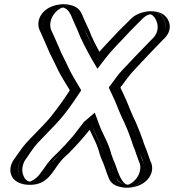

<svg xmlns="http://www.w3.org/2000/svg" viewBox="-20 -793 825 910"><path d="M688 -740C664 -738 645 -729 627 -712L616 -702C591 -676 567 -654 542 -626C511 -593 475 -558 447 -521C424 -563 397 -611 381 -655C370 -681 360 -701 350 -726L345 -736C336 -755 320 -766 298 -771C228 -786 159 -705 189 -643L195 -633C198 -626 200 -620 203 -615C215 -592 225 -564 235 -539C248 -515 264 -480 278 -453C293 -425 314 -390 329 -364C306 -329 280 -293 256 -262C226 -222 191 -188 158 -153C135 -130 113 -108 95 -79C86 -68 80 -60 72 -48C35 -1 48 53 82 73C125 98 176 71 200 38L207 30L216 16L237 -14C252 -33 267 -47 285 -64C329 -108 371 -158 410 -209C410 -210 410 -210 411 -211C430 -155 460 -114 473 -58C478 -41 483 -32 489 -17L495 -1C496 3 497 6 499 9C509 47 523 87 566 95C635 108 706 28 673 -33C666 -50 661 -67 655 -84L648 -99C645 -106 644 -112 642 -117L636 -133C625 -162 616 -191 603 -219C587 -249 573 -287 559 -321C550 -342 541 -358 532 -378C533 -380 534 -381 535 -382C549 -401 576 -439 594 -457C637 -503 681 -549 724 -593L733 -603C793 -657 760 -746 688 -740ZM734 -708C756 -684 756 -642 724 -613L714 -602C671 -558 626 -512 583 -466C564 -447 539 -409 526 -392C518 -385 519 -384 515 -376C525 -354 536 -335 545 -313C559 -279 573 -242 589 -211C602 -183 612 -155 622 -126L627 -110C629 -105 631 -100 634 -92L640 -77C646 -61 653 -41 659 -25C687 28 625 92 571 81C550 77 537 66 530 47C524 32 516 9 510 -8L503 -24C497 -39 493 -49 488 -64C473 -125 444 -164 426 -218L419 -236L402 -222C399 -219 396 -214 396 -214C381 -195 363 -171 348 -152C323 -124 300 -98 276 -74C257 -56 242 -42 226 -22C218 -12 211 -1 204 9L195 23L189 30C169 58 126 80 91 60C63 44 53 -1 84 -40C93 -51 98 -60 107 -72C124 -99 145 -120 168 -144C201 -179 237 -213 268 -254C293 -287 322 -327 347 -366C330 -395 308 -431 292 -461C279 -487 261 -524 249 -547C239 -572 229 -601 217 -624C214 -629 212 -634 209 -641L203 -651C177 -705 238 -767 292 -756C311 -752 323 -743 331 -727L336 -718C362 -656 389 -597 419 -540C424 -529 428 -521 433 -512L444 -494L458 -513C485 -549 521 -583 553 -617C577 -644 601 -666 626 -692L636 -702C664 -729 710 -734 734 -708ZM636 -702 626 -692C601 -666 577 -644 553 -617C521 -583 485 -549 458 -513L444 -494L433 -512C428 -521 424 -529 419 -540C389 -598 362 -656 336 -718L331 -727C323 -743 311 -752 292 -756C238 -767 177 -705 203 -651L209 -641C212 -634 214 -629 217 -624C229 -601 239 -572 249 -547C261 -524 279 -487 292 -461C308 -431 330 -395 347 -366C322 -327 293 -287 268 -254C237 -213 201 -179 168 -144C145 -120 125 -100 108 -73C100 -60 93 -53 85 -41C54 -2 63 44 91 60C126 80 169 58 189 30L195 23L204 9C211 0 218 -11 225 -21C239 -42 257 -56 276 -74C300 -98 323 -124 348 -152C363 -171 381 -195 396 -214C396 -214 399 -219 402 -222L419 -236L426 -218C444 -164 473 -125 488 -64C493 -49 497 -39 503 -24L510 -8C511 -4 512 -2 514 1C524 40 536 74 571 81C625 91 687 29 659 -24C650 -41 647 -59 640 -77L634 -92C631 -100 629 -105 627 -110L622 -126C612 -155 602 -183 589 -211C573 -242 559 -279 545 -313C536 -335 525 -354 515 -376C519 -384 518 -385 526 -392C539 -409 564 -447 583 -466C626 -512 671 -558 714 -602L724 -613C756 -642 756 -684 734 -708C710 -734 664 -729 636 -702ZM746 -719C772 -690 773 -640 733 -603L724 -593C681 -549 637 -503 594 -457C574 -437 548 -399 532 -378C541 -360 550 -341 559 -321C573 -287 587 -250 603 -219C617 -190 625 -162 636 -133L642 -117C644 -113 645 -106 648 -99L655 -84C661 -67 667 -49 673 -33C705 28 636 109 566 95C519 86 509 43 495 -1L489 -17C483 -32 478 -42 473 -58C460 -111 435 -145 417 -194C415 -200 414 -203 411 -211C410 -210 408 -208 408 -207C370 -156 328 -107 285 -64C265 -46 252 -33 237 -14C230 -5 225 4 216 16L207 30L200 38C177 70 125 98 82 73C48 53 35 -1 72 -48C80 -58 85 -66 95 -79C112 -107 135 -130 158 -153C191 -188 226 -222 256 -262C280 -293 306 -328 329 -364C314 -391 293 -424 278 -453C264 -480 247 -516 235 -539C225 -564 215 -592 203 -615C200 -621 198 -625 195 -633L189 -643C168 -687 195 -736 234 -759C280 -786 328 -769 345 -736L350 -726C360 -701 370 -680 381 -655C400 -611 423 -562 447 -521C475 -558 511 -593 542 -626C567 -654 591 -677 616 -702L627 -712C662 -745 717 -751 746 -719ZM658 -707C674 -722 688 -725 693 -725C714 -722 754 -657 701 -608L691 -598C648 -554 604 -508 561 -462C541 -442 517 -407 503 -388C498 -384 498 -381 496 -377C505 -356 515 -338 524 -317C538 -283 552 -246 568 -215C581 -187 592 -159 602 -130L607 -114C609 -109 611 -103 614 -95L620 -80C626 -63 631 -47 638 -29C655 3 640 44 613 67C592 85 582 82 582 82C561 78 543 36 530 -4L524 -20C518 -35 513 -45 508 -61C494 -120 464 -159 446 -214L429 -259L380 -217C377 -215 377 -215 374 -210C361 -193 341 -167 326 -148C302 -120 277 -93 253 -69C234 -52 220 -37 204 -17C192 1 180 17 167 34C152 55 126 67 121 68C120 68 116 67 110 64C86 50 72 -1 106 -44C115 -55 119 -65 128 -76C146 -104 167 -124 190 -148C223 -183 259 -217 290 -258C315 -290 341 -328 365 -365C349 -393 327 -428 312 -457C299 -484 283 -519 270 -543C257 -576 242 -606 229 -637L224 -647C208 -682 226 -723 254 -745C274 -760 280 -757 280 -757C288 -755 301 -749 310 -732L316 -722C326 -697 336 -676 347 -651C364 -605 390 -558 413 -516L442 -467L480 -517C508 -553 543 -588 575 -622C600 -650 623 -671 648 -697ZM766 -714C756 -725 742 -734 718 -738C670 -746 624 -726 604 -707L594 -697C569 -671 545 -650 520 -622C498 -598 473 -573 451 -548C433 -581 415 -615 402 -651C391 -676 380 -696 370 -722L365 -732C357 -749 342 -763 310 -770C296 -773 280 -774 265 -772C178 -762 146 -695 169 -647L174 -637C187 -606 202 -575 215 -543C227 -520 244 -484 257 -457C272 -427 295 -393 311 -365C287 -328 260 -290 235 -258C205 -217 169 -184 136 -149C113 -125 91 -103 73 -75C63 -62 59 -55 51 -44C17 -1 24 47 62 69C72 75 86 80 103 82C179 90 209 50 228 26L238 12C246 1 252 -9 259 -18C274 -38 288 -51 308 -69C341 -102 374 -139 405 -178C422 -139 442 -108 453 -61C458 -45 463 -36 469 -21L475 -5C481 13 489 35 495 50C503 70 517 87 555 94C569 97 584 98 599 96C686 85 718 17 693 -29C687 -45 681 -63 675 -80L669 -95C666 -104 664 -108 662 -113L657 -129C646 -158 636 -186 623 -215C607 -246 593 -283 579 -317C570 -338 560 -357 551 -377C554 -384 551 -382 558 -388C571 -406 598 -443 616 -461C659 -507 703 -554 746 -598L756 -608C793 -642 792 -685 766 -714Z"/></svg>

Font: Blanket
Style: Black
Weight: 900
Foundry: Cannot Into Space Fonts
Version: Version 0.9